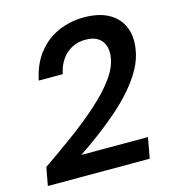

<svg xmlns="http://www.w3.org/2000/svg" viewBox="-107 -801 806 890"><g transform="rotate(-15 296.5 -356.0)"><path d="M13 0 29 -87Q109 -142 181.5 -195.5Q254 -249 312 -301.5Q370 -354 406 -403.5Q442 -453 449 -500Q454 -529 446.5 -554Q439 -579 417 -594.5Q395 -610 356 -610Q317 -610 287.5 -593Q258 -576 239.5 -547.5Q221 -519 214 -483H99Q114 -558 154 -609.5Q194 -661 252 -686.5Q310 -712 376 -712Q447 -712 493.5 -686.5Q540 -661 560 -615Q580 -569 570 -507Q563 -460 538 -415Q513 -370 475.5 -327Q438 -284 392 -244Q346 -204 297 -167.5Q248 -131 200 -99H520L502 0Z"/></g></svg>

Font: DM Sans 10pt SemiBold
Style: Italic
Weight: 600
Italic angle: -10°
Version: Version 4.004;gftools[0.9.30]